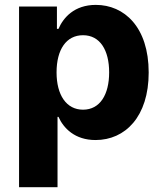

<svg xmlns="http://www.w3.org/2000/svg" viewBox="-20 -573 674 797"><path d="M59.1 204.1H218.8V-87.9H222.7C243.7 -41 290.5 8.3 376.5 8.3C500 8.3 597.2 -88.9 597.2 -272C597.2 -461.4 495.1 -552.7 377.9 -552.7C288.1 -552.7 242.7 -499.5 222.7 -453.1H216.3V-545.9H59.1ZM324.7 -117.7C255.4 -117.7 214.8 -178.7 214.8 -272.5C214.8 -367.2 254.9 -426.8 324.7 -426.8C395.5 -426.8 433.1 -364.3 433.1 -272.5C433.1 -180.2 395 -117.7 324.7 -117.7Z"/></svg>

Font: Raveo
Style: Bold
Weight: 700
Designer: Jakub Foglar, Rasmus Andersson (Inter)
Foundry: Jakubfoglar.com
Version: Version 1.100;Glyphs 3.2.3 (3260)